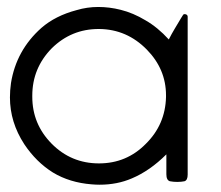

<svg xmlns="http://www.w3.org/2000/svg" viewBox="-20 -834 617 537"><path d="M504.9 -345.7Q504.9 -330.1 496.1 -327.1Q487.3 -325.2 475.6 -325.2Q464.8 -325.2 455.1 -327.1Q445.3 -330.1 445.3 -346.7Q445.3 -359.4 445.3 -372.1Q445.3 -384.8 445.3 -402.3Q399.4 -356.4 348.6 -335Q307.6 -317.4 258.8 -317.4Q248 -317.4 236.3 -318.4Q174.8 -323.2 127.9 -351.6Q81.1 -380.9 47.9 -430.7Q7.8 -492.2 7.8 -561.5Q7.8 -581.1 10.7 -601.6Q25.4 -693.4 95.7 -755.9Q134.8 -790 194.3 -805.7Q223.6 -814.5 254.9 -814.5Q286.1 -814.5 317.4 -806.6Q352.5 -797.9 386.7 -777.3Q420.9 -757.8 452.1 -723.6Q460 -739.3 468.8 -753.9Q476.6 -767.6 486.3 -783.2Q488.3 -787.1 491.2 -791Q493.2 -795.9 500 -793.9Q504.9 -792 504.9 -787.1Q504.9 -782.2 504.9 -779.3Q504.9 -670.9 504.9 -562.5Q504.9 -454.1 504.9 -345.7ZM444.3 -562.5Q444.3 -565.4 444.3 -567.4Q444.3 -640.6 390.6 -695.3Q335 -752 257.8 -752.9Q256.8 -752.9 255.9 -752.9Q179.7 -752.9 125 -699.2Q70.3 -643.6 70.3 -566.4Q70.3 -564.5 70.3 -563.5Q70.3 -487.3 124 -432.6Q178.7 -377 256.8 -377Q334 -377 387.7 -431.6Q442.4 -485.4 444.3 -562.5Z"/></svg>

Font: Das Gitter
Style: Book
Weight: 400
Version: Version 006.000